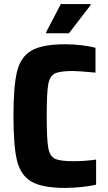

<svg xmlns="http://www.w3.org/2000/svg" viewBox="-20 -913 527 941"><path d="M46 -344Q46 -491 63.5 -562.5Q81 -634 134 -665Q187 -696 300 -696Q340 -696 381.5 -691Q423 -686 448 -679V-557Q366 -565 336 -565Q272 -565 247.5 -552Q223 -539 216 -497Q209 -455 209 -344Q209 -233 216 -191Q223 -149 247.5 -136Q272 -123 336 -123Q400 -123 451 -131V-8Q423 -1 380.5 3.5Q338 8 300 8Q187 8 134 -23Q81 -54 63.5 -125.5Q46 -197 46 -344ZM206 -750V-755L278 -893H424V-888L318 -750Z"/></svg>

Font: Saira Semi Condensed
Style: Bold
Weight: 700
Width: 4
Designer: Hector Gatti with collaboration of the Omnibus-Type team
Foundry: Omnibus-Type
Version: Version 1.001; ttfautohint (v1.8)